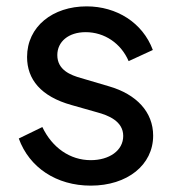

<svg xmlns="http://www.w3.org/2000/svg" viewBox="-20 -571 551 603"><path d="M265 12C380 12 461 -53 461 -145C461 -219 409 -275 322 -300L234 -326C202 -335 160 -351 160 -398C160 -440 195 -470 249 -470C308 -470 360 -435 384 -379L460 -414C428 -500 346 -551 252 -551C146 -551 65 -488 65 -392C65 -322 108 -268 205 -241L286 -218C319 -209 367 -191 367 -144C367 -98 323 -68 265 -68C200 -68 144 -107 113 -172L39 -136C72 -45 157 12 265 12Z"/></svg>

Font: Mluvka Medium
Style: Regular
Weight: 500
Designer: Modified by Jiří Krblich, Original typeface by Gumpita Rahayu
Foundry: Gumpita Rahayu & Jiří Krblich
Version: Version 2.000;Glyphs 3.1.1 (3134)